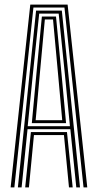

<svg xmlns="http://www.w3.org/2000/svg" viewBox="-20 -820 428 840"><path d="M26.5 0 112.5 -800H275.8L361.8 0H345.5L262 -787H126.2L42.8 0ZM90.2 0 115.2 -242.2H273L298 0H281.8L259.8 -229H128.5L106.5 0ZM58.2 0 137.8 -773.5H250.5L330 0H313.8L287.8 -254.8H100.5L74.5 0ZM101.2 -267.8H286L263.8 -495.8L236.8 -760.5H151.5L123.8 -495.8ZM119.2 -281.2 139.2 -495.8 163.2 -747.8H225L249.2 -495.8L269 -281.2ZM136 -294.2H252.2L234 -495.8L212 -734.8H176.2L154.2 -495.8Z"/></svg>

Font: Big Shoulders Inline Text Thin
Style: Regular
Weight: 400
Version: Version 2.002